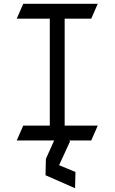

<svg xmlns="http://www.w3.org/2000/svg" viewBox="-20 -748 602 1009"><path d="M102.1 -728H493.7L459.5 -649.9H319.8V-87.9H493.7L459.5 -9.8H343.8L348.1 -4.9L290.5 120.1L376.5 155.8L374.5 241.2L219.2 172.9L221.2 86.9L264.6 -9.8H67.9L102.1 -87.9H241.7V-649.9H67.9Z"/></svg>

Font: NovaMono
Style: Regular
Weight: 400
Monospace: yes
Version: Version 1.2